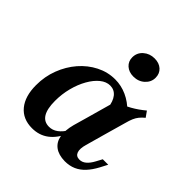

<svg xmlns="http://www.w3.org/2000/svg" viewBox="-173 -760 903 903"><g transform="rotate(45 278.0 -308.5)"><path d="M172.6 11.3Q111.3 11.3 77 -30.2Q42.7 -71.8 42.7 -146Q42.7 -203.2 62.1 -254Q81.5 -304.8 115.3 -344Q149.2 -383.1 193.5 -405.6Q237.9 -428.2 287.1 -428.2Q327.4 -428.2 364.9 -411.3Q402.4 -394.4 434.7 -361.3L357.3 -309.7Q353.2 -348.4 335.9 -369.8Q318.5 -391.1 291.1 -391.1Q265.3 -391.1 241.5 -371.8Q217.7 -352.4 198.8 -319Q179.8 -285.5 169 -243.5Q158.1 -201.6 158.1 -156.5Q158.1 -103.2 174.6 -76.6Q191.1 -50 224.2 -50Q247.6 -50 267.3 -64.5Q287.1 -79 304 -107.3L312.1 -93.5Q289.5 -41.1 254.8 -14.9Q220.2 11.3 172.6 11.3ZM321 -208.1 362.1 -354.8Q401.6 -368.5 433.5 -386.3Q465.3 -404 496 -429.8L516.1 -401.6Q502.4 -390.3 493.1 -379Q483.9 -367.7 477.4 -352.8Q471 -337.9 465.3 -316.1L434.7 -208.1ZM408.1 -112.9Q398.4 -79.8 405.2 -60.9Q412.1 -41.9 434.7 -41.9Q452.4 -41.9 467.3 -54.4Q482.3 -66.9 495.2 -91.1L511.3 -121H547.6L528.2 -83.9Q511.3 -52.4 491.5 -31Q471.8 -9.7 447.2 1.2Q422.6 12.1 391.1 12.1Q349.2 11.3 325 -6.9Q300.8 -25 294.8 -58.1Q288.7 -91.1 300.8 -137.1L321 -208.1H434.7ZM337.9 -497.6Q308.1 -497.6 289.1 -514.5Q270.2 -531.5 270.2 -558.1Q270.2 -588.7 293.1 -608.9Q316.1 -629 348.4 -629Q379 -629 397.6 -612.1Q416.1 -595.2 416.1 -567.7Q416.1 -538.7 393.5 -518.1Q371 -497.6 337.9 -497.6Z"/></g></svg>

Font: Playfair 9pt
Style: Bold Italic
Weight: 700
Italic angle: -15.6°
Designer: Claus Eggers Sørensen
Foundry: Claus Eggers Sørensen
Version: Version 2.203